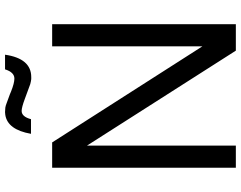

<svg xmlns="http://www.w3.org/2000/svg" viewBox="-117 -839 956 762"><g transform="rotate(-90 361.0 -458.0)"><path d="M646 -729V0H541L164.1 -590.8V0H76.2V-729H176.8L558.1 -132.8V-729ZM466.8 -916H524.9Q509.8 -812 436 -812H428.2Q418.9 -813 408.2 -815.9L351.1 -836.9Q315.9 -850.1 301.8 -850.1Q278.8 -850.1 269 -813H210.9Q227.1 -905.8 286.1 -915Q291 -916 296.9 -916L313 -915Q316.9 -915 321.8 -913.1H323.2L367.2 -897L378.9 -892.1Q412.1 -878.9 430.2 -878.9Q455.1 -878.9 466.8 -916Z"/></g></svg>

Font: SolaimanLipi
Style: Normal
Weight: 400
Designer: Solaiman Karim
Foundry: Al Mamun Sumon
Version: Version 2.000